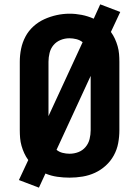

<svg xmlns="http://www.w3.org/2000/svg" viewBox="-20 -809 640 883"><path d="M159 54 67 19 110 -73Q99 -88 91.5 -104.5Q84 -121 79 -138.5Q74 -156 72.5 -174Q71 -192 71 -210V-525Q71 -555 77 -584.5Q83 -614 97 -640.5Q111 -667 133.5 -687.5Q156 -708 183.5 -720.5Q211 -733 240.5 -739.5Q270 -746 300 -746Q328 -746 356 -740.5Q384 -735 411 -723L441 -789L533 -754L490 -662Q501 -647 508.5 -630.5Q516 -614 521 -596.5Q526 -579 527.5 -561Q529 -543 529 -525V-210Q529 -180 523.5 -150.5Q518 -121 503.5 -94.5Q489 -68 466.5 -47.5Q444 -27 417 -14.5Q390 -2 360 3Q330 8 300 8Q272 8 243.5 4Q215 0 189 -11ZM203 -275 360 -615Q347 -625 331 -629Q315 -633 299 -633Q278 -633 258.5 -625Q239 -617 226 -601.5Q213 -586 208 -565.5Q203 -545 203 -525ZM300 -102Q321 -102 340.5 -109.5Q360 -117 373.5 -133Q387 -149 392 -169.5Q397 -190 397 -210V-460L240 -120Q252 -110 268 -106Q284 -102 300 -102Z"/></svg>

Font: Iosevka Curly XBdEx
Style: Regular
Weight: 800
Width: 7
Monospace: yes
Designer: Belleve Invis
Foundry: Belleve Invis
Version: Version 11.1.0; ttfautohint (v1.8.3)